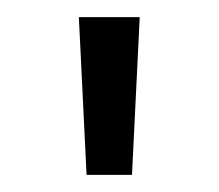

<svg xmlns="http://www.w3.org/2000/svg" viewBox="-20 -798 255 224"><path d="M134 -594H81L72 -778H143Z"/></svg>

Font: SUITE
Style: Regular
Weight: 400
Designer: Sun
Foundry: Sun
Version: Version 2.040